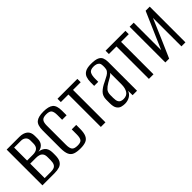

<svg xmlns="http://www.w3.org/2000/svg" viewBox="92 -1187 1879 1879"><g transform="rotate(-45 1031.5 -248.0)"><path d="M42.1 0V-495H218.5Q269.6 -495 300.9 -471.3Q332.2 -447.5 332.2 -394.7V-358.4Q332.2 -310.7 305.6 -285.6Q279 -260.4 234.9 -259V-260.5Q280 -260.5 310 -235.2Q340 -209.8 340 -153V-122.2Q340 -71.6 323.8 -45.2Q307.6 -18.7 278.5 -9.4Q249.4 0 209.5 0ZM107.7 -34.7H194.6Q219.1 -34.7 236.7 -41.4Q254.2 -48.1 263.7 -66.6Q273.1 -85 273.1 -121.1V-159.6Q273.1 -190 261.8 -206.1Q250.5 -222.2 231.5 -228.5Q212.6 -234.9 188.9 -234.9H107.7ZM107.7 -277.8H188.2Q228.5 -277.8 249.1 -296.1Q269.6 -314.4 269.6 -353V-394.8Q269.6 -425.1 250.1 -441.2Q230.5 -457.3 202.4 -457.3H107.7Z M563.2 8.7Q513.7 8.7 482.9 -2.6Q452.1 -14 437.9 -44.7Q423.7 -75.5 423.7 -134V-378Q423.7 -450.8 455.5 -477.6Q487.3 -504.4 559.6 -504.4Q631.2 -504.4 662.7 -478.2Q694.2 -452 694.2 -381.5V-317.5H632.2V-383.7Q632.2 -427.1 618.1 -446.4Q603.9 -465.7 559.6 -465.7Q516.3 -465.7 501 -446.4Q485.7 -427.1 485.7 -383.7V-117.7Q485.7 -70.1 501 -50.8Q516.3 -31.4 562.5 -31.4Q603.9 -31.4 618.1 -50Q632.2 -68.7 632.2 -117.7V-184.5H694.2V-134.2Q694.2 -76.9 680.3 -45.8Q666.4 -14.7 637.4 -3Q608.3 8.7 563.2 8.7Z M850.6 0V-448.8H745.7V-495H1020.6V-448.8H914.2V0Z M1178.6 7.3Q1155.6 7.3 1132.2 0.9Q1108.8 -5.6 1092.6 -29.1Q1076.3 -52.6 1076.3 -102.5V-150.8Q1076.3 -201.2 1106.5 -231.7Q1136.6 -262.2 1189.9 -286.4Q1223.9 -302.8 1245.7 -315.7Q1267.4 -328.5 1278.3 -344.9Q1289.1 -361.4 1289.1 -387.8V-409.1Q1289.1 -433.5 1279.1 -446.1Q1269 -458.7 1252.7 -463.7Q1236.4 -468.6 1218 -468.6Q1173.1 -468.6 1158.9 -444.3Q1144.7 -420.1 1144.7 -372.3V-330.3H1088.5V-378Q1088.5 -415 1098.4 -443.5Q1108.3 -472 1136.3 -488.5Q1164.2 -505 1218 -505Q1275.3 -505 1303.7 -492.2Q1332.1 -479.3 1341.7 -455.2Q1351.3 -431.2 1351.3 -398.1V0H1290L1289.3 -61.8Q1277.2 -27.6 1246 -10.1Q1214.9 7.3 1178.6 7.3ZM1201.6 -35.3Q1247.1 -35.3 1267.7 -67Q1288.4 -98.6 1288.4 -152.1V-310.1Q1277.9 -294 1254.8 -280.9Q1231.8 -267.7 1208.3 -254.6Q1174.2 -234.8 1155.6 -213.6Q1136.9 -192.3 1136.9 -154.4V-115.5Q1136.9 -78.7 1146.8 -61.7Q1156.7 -44.6 1172 -40Q1187.2 -35.3 1201.6 -35.3Z M1515.6 0V-448.8H1410.7V-495H1685.6V-448.8H1579.2V0Z M1743.1 0V-494.3H1799.3V-113.5L1964.6 -494.3H2021.3V0H1965.8V-393.9Q1923.5 -295 1881.6 -196.9Q1839.8 -98.9 1795.9 0Z"/></g></svg>

Font: Alumni Sans SC Thin
Style: Regular
Weight: 100
Designer: Robert E. Leuschke
Foundry: Robert E. Leuschke
Version: Version 1.018